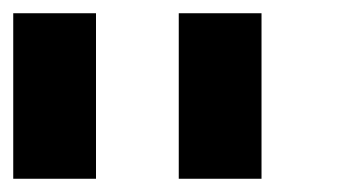

<svg xmlns="http://www.w3.org/2000/svg" viewBox="-20 -395 540 290"><path d="M125 -375V-125H0V-375ZM375 -375V-125H250V-375Z"/></svg>

Font: Bytesized
Style: Regular
Weight: 400
Monospace: yes
Designer: baltdev
Version: Version 1.000